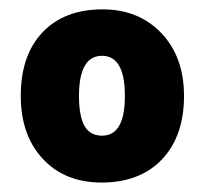

<svg xmlns="http://www.w3.org/2000/svg" viewBox="-20 -742 432 406"><path d="M369.1 -539.1Q369.1 -454.1 322.5 -405Q275.9 -356 194.8 -356Q117.2 -356 70.6 -406Q23.9 -456.1 23.9 -539.1Q23.9 -625.5 70.1 -673.8Q116.2 -722.2 196.8 -722.2Q273.4 -722.2 321.3 -671.9Q369.1 -621.6 369.1 -539.1ZM147 -539.1Q147 -496.6 158.7 -475.8Q170.4 -455.1 195.8 -455.1Q244.1 -455.1 244.1 -539.1Q244.1 -624 195.8 -624Q147 -624 147 -539.1Z"/></svg>

Font: OpenSansExtrabold
Style: Regular
Weight: 800
Foundry: Ascender Corporation
Version: Version 1.10